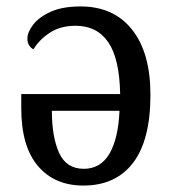

<svg xmlns="http://www.w3.org/2000/svg" viewBox="-20 -566 537 596"><path d="M239 10Q149 10 97.5 -51Q46 -112 46 -230V-274H353Q351 -384 316 -435Q281 -486 215 -486Q167 -486 134 -464Q101 -442 84 -413Q77 -416 71 -424.5Q65 -433 65 -446Q65 -466 83 -489.5Q101 -513 137.5 -529.5Q174 -546 230 -546Q333 -546 390 -474Q447 -402 447 -272Q447 -131 393 -60.5Q339 10 239 10ZM240 -42Q292 -42 319.5 -88.5Q347 -135 351 -222H141Q141 -141 163.5 -91.5Q186 -42 240 -42Z"/></svg>

Font: Noto Serif SemiCondensed
Style: Regular
Weight: 400
Width: 4
Designer: Monotype Design Team
Foundry: Monotype Imaging Inc.
Version: Version 2.013